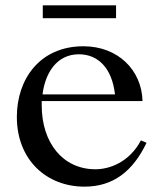

<svg xmlns="http://www.w3.org/2000/svg" viewBox="-20 -687 606 718"><path d="M414 -667V-619H140V-667ZM43 -250C43 -89 154 11 296 11C404 11 477 -47 528 -153L507 -162C463 -79 388 -54 337 -54C215 -54 136 -153 136 -293V-309H513C510 -426 420 -514 292 -514C129 -514 43 -391 43 -250ZM139 -334C149 -414 192 -484 275 -484C347 -484 399 -432 410 -334Z"/></svg>

Font: Ortica Linear
Style: Regular
Weight: 400
Designer: Benedetta Bovani
Foundry: Collletttivo
Version: Version 2.000;Glyphs 3.1.2 (3151)